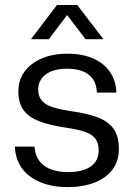

<svg xmlns="http://www.w3.org/2000/svg" viewBox="-20 -754 549 784"><path d="M255.3 10Q206.1 10 167.1 -1.9Q128 -13.9 100.1 -35.4Q72.3 -56.9 57.1 -87.5Q42 -118.1 40.6 -155.3H120.7Q123.4 -119.7 140.9 -96.6Q158.3 -73.4 188.5 -62.4Q218.7 -51.3 257.4 -51.3Q318.3 -51.3 350.6 -74.4Q382.9 -97.4 382.9 -139.1Q382.9 -170.6 369.1 -188.3Q355.4 -206 326.4 -215.9Q297.3 -225.7 249.9 -232.6Q185.4 -242.1 142 -258.3Q98.6 -274.4 76.8 -303.6Q55 -332.7 55 -381Q55 -427.4 80.1 -461.6Q105.3 -495.9 150.3 -515.3Q195.3 -534.7 255.4 -534.7Q316.3 -534.7 360.3 -515.4Q404.3 -496 428.9 -460.4Q453.6 -424.7 455.1 -375.9H375.7Q374.3 -411 358.5 -432.4Q342.7 -453.7 316.2 -463.6Q289.7 -473.4 254.4 -473.4Q198.4 -473.4 167.2 -450.3Q136 -427.1 136 -388.7Q136 -360.4 150.9 -342.9Q165.7 -325.4 197.1 -315.8Q228.6 -306.1 277 -299Q335.9 -290.7 378.3 -275Q420.7 -259.3 443.1 -228.9Q465.4 -198.4 465.4 -146.1Q465.4 -96.4 439.3 -61.5Q413.1 -26.6 365.8 -8.3Q318.4 10 255.3 10ZM106.3 -593.9 212.7 -733.6H295.3L402.4 -593.9H329.4L254 -692.7L179.3 -593.9Z"/></svg>

Font: Mona Sans ExtraLight
Style: Regular
Weight: 200
Designer: Deni Anggara
Foundry: GitHub
Version: Version 2.000